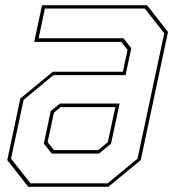

<svg xmlns="http://www.w3.org/2000/svg" viewBox="-20 -720 676 740"><path d="M89 0 8 -103 58.5 -340.5 183.5 -443.5H453.5L471.5 -528L447.5 -558.5H112L142 -700H546.5L627.5 -597L522.5 -103L397.5 0ZM179.5 -128 149 -166.5 175.5 -292 211 -321H441L408 -166.5L361.5 -128ZM97.5 -13.5H395L510 -108.5L613 -592L538 -687H153L129 -572.5H456L486 -534L464 -430.5H186L71 -335L22.5 -108.5ZM188 -141.5H358.5L395.5 -172L424.5 -307H213.5L188 -286L163.5 -172Z"/></svg>

Font: Tourney Thin Thin
Style: Italic
Weight: 250
Italic angle: -12°
Version: Version 1.015